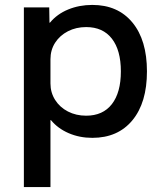

<svg xmlns="http://www.w3.org/2000/svg" viewBox="-20 -550 656 780"><path d="M355 -530Q459 -530 518 -458.5Q577 -387 577 -260Q577 -133 518 -61.5Q459 10 355 10Q303 10 259 -9Q215 -28 187 -62H185V210H77V-520H180L181 -458H183Q212 -493 257 -511.5Q302 -530 355 -530ZM330 -440Q289 -440 256 -423Q223 -406 204 -376.5Q185 -347 185 -309V-211Q185 -174 204 -144Q223 -114 256 -97Q289 -80 330 -80Q398 -80 434.5 -127Q471 -174 471 -260Q471 -346 434.5 -393Q398 -440 330 -440Z"/></svg>

Font: M PLUS 2 Medium
Style: Regular
Weight: 500
Designer: Coji Morishita
Foundry: UNDERFOREST DESIGN
Version: Version 1.001